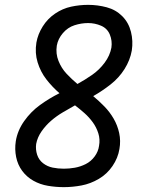

<svg xmlns="http://www.w3.org/2000/svg" viewBox="-20 -763 616 791"><path d="M243 8Q279 8 316 1Q353 -6 387 -26Q421 -46 443.5 -79Q466 -112 472 -149Q478 -183 471 -215Q464 -247 448 -274.5Q432 -302 410 -324.5Q388 -347 364 -367Q401 -388 435.5 -415Q470 -442 493 -478.5Q516 -515 523 -555Q529 -594 519.5 -632Q510 -670 483.5 -696.5Q457 -723 419.5 -733Q382 -743 343 -743Q308 -743 273 -735.5Q238 -728 207 -707Q176 -686 156 -654Q136 -622 130 -588Q123 -545 135 -506Q147 -467 171 -436Q195 -405 225 -379Q183 -358 145 -330.5Q107 -303 79.5 -264Q52 -225 45 -181Q40 -148 46.5 -116Q53 -84 71.5 -59Q90 -34 117.5 -18.5Q145 -3 177.5 2.5Q210 8 243 8ZM243 -68Q219 -68 197 -72.5Q175 -77 157.5 -90.5Q140 -104 133 -125.5Q126 -147 129 -170Q134 -197 151 -221.5Q168 -246 190.5 -265.5Q213 -285 238.5 -300Q264 -315 289 -329Q310 -313 328.5 -296.5Q347 -280 362 -259.5Q377 -239 385 -214Q393 -189 388 -162Q385 -139 370 -118.5Q355 -98 333 -87Q311 -76 288 -72Q265 -68 243 -68ZM299 -417Q275 -437 254 -459.5Q233 -482 221 -512Q209 -542 214 -575Q219 -603 239 -626.5Q259 -650 287 -659Q315 -668 343 -668Q371 -668 396.5 -657Q422 -646 432.5 -620.5Q443 -595 439 -567Q433 -534 411 -504.5Q389 -475 359.5 -454.5Q330 -434 299 -417Z"/></svg>

Font: Iosevka Sparkle Oblique
Style: Regular
Weight: 400
Italic angle: -9°
Designer: Belleve Invis
Foundry: Belleve Invis
Version: Version 4.5.0; ttfautohint (v1.8.3)